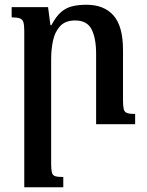

<svg xmlns="http://www.w3.org/2000/svg" viewBox="-20 -522 617 807"><path d="M548 -43V0H384V-296Q384 -361 365 -398.5Q346 -436 296 -436Q255 -436 233 -412.5Q211 -389 203 -352Q195 -315 195 -273V166Q195 190 198 202.5Q201 215 212 218.5Q223 222 246 222V265H82V-393Q82 -418 78 -429.5Q74 -441 62.5 -445Q51 -449 29 -449V-492H182L192 -416H196Q216 -454 237.5 -472Q259 -490 285 -496Q311 -502 343 -502Q418 -502 457.5 -456.5Q497 -411 497 -312V-101Q497 -76 500 -63.5Q503 -51 514 -47Q525 -43 548 -43Z"/></svg>

Font: Noto Serif Armenian Medium
Style: Regular
Weight: 500
Version: Version 2.007